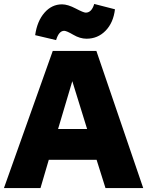

<svg xmlns="http://www.w3.org/2000/svg" viewBox="-27 -952 745 972"><path d="M257 -749 151 -774Q161 -845 198 -887.5Q235 -930 287 -930Q316 -930 356 -909Q396 -888 407 -888Q437 -888 450 -932L555 -905Q547 -837 507.5 -796.5Q468 -756 411 -756Q378 -756 344 -776Q310 -796 298 -796Q271 -796 257 -749ZM-7 0 240 -694H461L698 0H507L462 -143H220L178 0ZM267 -299H414L339 -541Z"/></svg>

Font: Cantarell Extra Bold
Style: Regular
Weight: 800
Designer: Dave Crossland, Nikolaus Waxweiler, Florian Fecher, Jacques Le Bailly, Eben Sorkin, Alexei Vanyashin, Alexios Zavras, Em
Version: Version 0.303